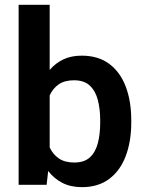

<svg xmlns="http://www.w3.org/2000/svg" viewBox="-20 -770 602 800"><path d="M526.9 -269.5V-259.3Q526.9 -180.7 503.9 -119.9Q481 -59.1 435.3 -24.7Q389.6 9.8 321.3 9.8Q274.4 9.8 239.7 -8.1Q205.1 -25.9 180.7 -57.6L174.3 0H57.6V-750H187V-478.5Q210.9 -506.8 243.9 -522.5Q276.9 -538.1 320.3 -538.1Q389.2 -538.1 435.1 -503.9Q481 -469.7 503.9 -409.2Q526.9 -348.6 526.9 -269.5ZM397.5 -259.3V-269.5Q397.5 -314.5 387.9 -352.3Q378.4 -390.1 354.7 -412.8Q331.1 -435.5 288.6 -435.5Q249 -435.5 224.6 -418.5Q200.2 -401.4 187 -372.6V-155.8Q200.2 -127 225.1 -109.9Q250 -92.8 289.6 -92.8Q331.5 -92.8 355 -114.7Q378.4 -136.7 387.9 -174.3Q397.5 -211.9 397.5 -259.3Z"/></svg>

Font: Vazirmatn RD UI FD SemiBold
Style: Regular
Weight: 600
Designer: Saber Rastikerdar
Foundry: Saber Rastikerdar
Version: Version 33.003